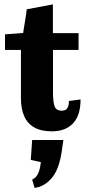

<svg xmlns="http://www.w3.org/2000/svg" viewBox="-20 -598 427 895"><path d="M222.2 14.2Q171.9 14.2 139.9 -3.9Q107.9 -22 92.8 -56.6Q77.6 -91.3 77.6 -140.6V-365.2H3.4V-438Q10.7 -438.5 31.2 -439.9Q51.8 -441.4 69.8 -442.9Q87.9 -444.3 87.9 -444.3Q87.9 -446.8 90.6 -462.2Q93.3 -477.5 96.4 -497.6Q99.6 -517.6 102.1 -533.9Q104.5 -550.3 104.5 -554.7L226.6 -577.6V-443.4H346.2V-365.2H227.1V-167Q227.1 -124.5 234.1 -103.3Q241.2 -82 268.6 -82Q285.6 -82 293.5 -93.5Q301.3 -105 301.3 -127.4L355.5 -134.3Q355.5 -60.5 320.6 -23.2Q285.6 14.2 222.2 14.2ZM141.1 277.8 129.9 239.3Q147.9 230 156 214.1Q164.1 198.2 166.7 182.4Q169.4 166.5 170.4 157.7L123.5 147.5L129.9 54.7H275.4L268.1 105.5Q255.9 191.4 221.2 231.9Q186.5 272.5 141.1 277.8Z"/></svg>

Font: Kameron
Style: Regular
Weight: 400
Designer: Vernon Adams
Foundry: Vernon Adams
Version: Version 1.100